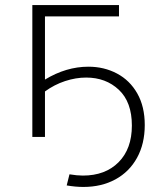

<svg xmlns="http://www.w3.org/2000/svg" viewBox="-20 -542 624 760"><path d="M330 -278Q392 -278 443 -251Q494 -224 523.5 -172Q553 -120 553 -47Q553 27 522.5 82.5Q492 138 437 168Q382 198 310 198Q279 198 244 192L255 148Q285 153 308 153Q397 153 449.5 100Q502 47 502 -45Q502 -138 450.5 -186.5Q399 -235 321 -235Q280 -235 237.5 -221Q195 -207 158 -180V0H108V-522H451V-477H158V-227Q242 -278 330 -278Z"/></svg>

Font: Montserrat Alternates Light
Style: Regular
Weight: 300
Designer: Julieta Ulanovsky
Foundry: Julieta Ulanovsky
Version: Version 7.200